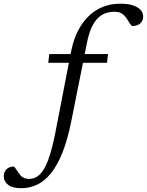

<svg xmlns="http://www.w3.org/2000/svg" viewBox="-195 -740 776 1014"><path d="M60 -408.5 65 -454.5H375.5L370 -408.5ZM181.5 -100Q162.5 -4 135.8 63.5Q109 131 75.5 173.2Q42 215.5 2 234.8Q-38 254 -83.5 254Q-129 254 -152 236.2Q-175 218.5 -175 189.5Q-175 168.5 -160.8 154Q-146.5 139.5 -120.5 139.5Q-113 148.5 -105.8 160Q-98.5 171.5 -89 183.5Q-79.5 195 -67.5 200Q-55.5 205 -42.5 205Q-21 205 -2 194.5Q17 184 34 157.8Q51 131.5 66.2 85.2Q81.5 39 96 -33L179.5 -463.5Q195 -544.5 230.8 -601.8Q266.5 -659 319.8 -689.8Q373 -720.5 441.5 -720.5Q481 -720.5 507.5 -711.5Q534 -702.5 547.5 -687.5Q561 -672.5 561 -652.5Q561 -630.5 546 -616.5Q531 -602.5 501 -602.5Q491 -614 482.2 -629.5Q473.5 -645 463 -656Q453 -667.5 440 -672.8Q427 -678 409 -678Q371 -678 342.8 -660.8Q314.5 -643.5 295.2 -608Q276 -572.5 265 -517.5Z"/></svg>

Font: Newsreader 14pt
Style: Italic
Weight: 400
Italic angle: -17°
Designer: Hugues Gentile
Foundry: Production Type
Version: Version 1.003